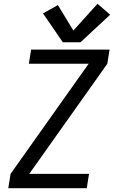

<svg xmlns="http://www.w3.org/2000/svg" viewBox="-20 -998 616 1018"><path d="M24 0H440L452 -76H135L549 -660L561 -735H145L133 -660H450L36 -76ZM313 -774H407L564 -920L497 -978L369 -836L287 -971L208 -927Z"/></svg>

Font: Iosevka Sparkle
Style: Italic
Weight: 400
Italic angle: -9°
Designer: Belleve Invis
Foundry: Belleve Invis
Version: Version 4.5.0; ttfautohint (v1.8.3)